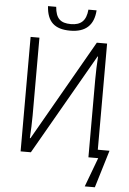

<svg xmlns="http://www.w3.org/2000/svg" viewBox="-68 -963 801 1193"><g transform="rotate(5 332.5 -366.0)"><path d="M332 -774C428 -774 479 -821 485 -914H434C428 -844 395 -815 333 -815C268 -815 239 -842 233 -914H182C188 -817 235 -774 332 -774ZM507 182H570L641 -52H568V-714H504L145 -87H141C144 -136 146 -184 146 -228V-714H91V0H155L516 -629H519C516 -585 514 -531 514 -484V0H575Z"/></g></svg>

Font: Noto Sans SemiCondensed Light
Style: Regular
Weight: 300
Width: 4
Designer: Monotype Design Team
Foundry: Monotype Imaging Inc.
Version: Version 2.013